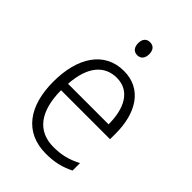

<svg xmlns="http://www.w3.org/2000/svg" viewBox="-217 -825 931 931"><g transform="rotate(45 248.0 -360.0)"><path d="M250 -730C225 -730 212 -713 212 -686C212 -658 226 -641 250 -641C274 -641 288 -658 288 -686C288 -713 275 -730 250 -730ZM259 -542C126 -542 53 -429 53 -263C53 -97 128 10 275 10C334 10 378 -1 424 -24V-75C373 -49 333 -39 278 -39C169 -39 110 -116 109 -260H445V-300C445 -437 384 -542 259 -542ZM258 -494C348 -494 389 -415 389 -306H111C119 -430 173 -494 258 -494Z"/></g></svg>

Font: Noto Sans Khmer SemiCondensed Light
Style: Regular
Weight: 300
Width: 4
Designer: Danh Hong and the Monotype Design Team
Foundry: Monotype Imaging Inc.
Version: Version 2.004